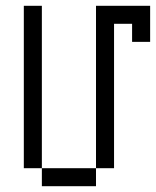

<svg xmlns="http://www.w3.org/2000/svg" viewBox="-20 -645 540 665"><path d="M125 -62.5V0H312.5V-62.5ZM125 -62.5V-625H62.5V-62.5ZM312.5 -62.5H375Q375 -62.5 375 -562.5H437.5V-500H500Q500 -500 500 -625H312.5Z"/></svg>

Font: Unifont
Style: Regular
Weight: 500
Version: Version 15.1.04